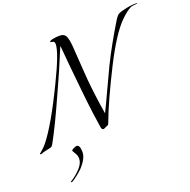

<svg xmlns="http://www.w3.org/2000/svg" viewBox="-270 -1121 1699 1716"><g transform="rotate(-20 579.0 -263.0)"><path d="M271 100Q303 100 303 172Q302 209 275.5 250.5Q249 292 215.5 321.5Q182 351 154.5 370.5Q127 390 121 390Q115 390 115 386Q115 383 116.5 381.5Q118 380 122 378Q126 376 129 374Q178 342 216.5 299Q255 256 255 212Q255 186 238 158.5Q221 131 221 128Q221 119 242 109.5Q263 100 271 100ZM386 -848Q368 -851 368 -853Q368 -865 401 -871.5Q434 -878 465 -878Q508 -878 523 -849Q538 -820 544 -749Q547 -717 553.5 -608Q560 -499 566 -431Q583 -251 610 -90H612Q641 -148 702.5 -281Q764 -414 793 -474Q874 -639 994 -836Q999 -844 1003.5 -850Q1008 -856 1011.5 -861Q1015 -866 1019.5 -870Q1024 -874 1026.5 -877Q1029 -880 1035 -882.5Q1041 -885 1043.5 -886.5Q1046 -888 1053 -890Q1060 -892 1063 -893Q1066 -894 1076 -896.5Q1086 -899 1090 -900Q1151 -916 1210 -916Q1218 -916 1218 -913Q1218 -911 1205 -909.5Q1192 -908 1176 -906Q1160 -904 1155 -902Q1112 -882 1051 -822Q950 -721 821 -467Q675 -178 607 6Q603 16 599.5 19.5Q596 23 584 27Q577 30 569.5 33.5Q562 37 558 39Q554 41 550 41Q534 41 530 15Q519 -54 510 -122.5Q501 -191 496.5 -231Q492 -271 485.5 -332Q479 -393 477 -416Q457 -605 442 -785H439Q339 -545 305 -474Q291 -445 249 -350.5Q207 -256 161.5 -162Q116 -68 72 12Q64 26 56.5 31Q49 36 24 40.5Q-1 45 -22 51Q-27 52 -33.5 55Q-40 58 -44.5 59.5Q-49 61 -53 61Q-60 61 -60 54Q-60 53 -49.5 45Q-39 37 -21.5 20.5Q-4 4 10 -13Q122 -152 284 -488Q408 -742 408 -819Q408 -846 386 -848Z"/></g></svg>

Font: Miama Nueva
Style: Medium
Weight: 400
Italic angle: -28°
Version: Version 1.0